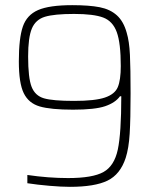

<svg xmlns="http://www.w3.org/2000/svg" viewBox="-20 -716 603 744"><path d="M86 -6V-38Q168 -26 244 -26Q339 -26 381 -49.5Q423 -73 436.5 -136.5Q450 -200 450 -343H445Q427 -318 387.5 -304.5Q348 -291 263 -291Q177 -291 134 -303.5Q91 -316 72 -355Q53 -394 53 -478Q53 -568 68.5 -613Q84 -658 127.5 -677Q171 -696 260 -696Q326 -696 366.5 -688Q407 -680 433 -656.5Q459 -633 471 -589Q481 -556 483.5 -503.5Q486 -451 486 -354Q486 -255 482.5 -198Q479 -141 467 -104Q446 -40 396.5 -16Q347 8 251 8Q218 8 171.5 4Q125 0 86 -6ZM448 -460Q448 -549 432.5 -591.5Q417 -634 380 -648Q343 -662 267 -662Q190 -662 154 -651Q118 -640 103.5 -605.5Q89 -571 89 -497Q89 -414 102.5 -379.5Q116 -345 150.5 -335Q185 -325 267 -325Q348 -325 386.5 -338Q425 -351 436.5 -378.5Q448 -406 448 -460Z"/></svg>

Font: Saira Semi Condensed Thin
Style: Regular
Weight: 100
Width: 4
Designer: Hector Gatti with collaboration of the Omnibus-Type team
Foundry: Omnibus-Type
Version: Version 1.001; ttfautohint (v1.8)